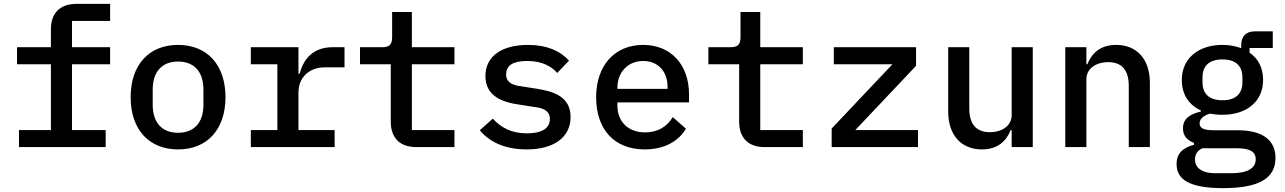

<svg xmlns="http://www.w3.org/2000/svg" viewBox="-20 -760 6640 992"><path d="M78 0H526V-88H352V-428H549V-516H352V-652H549V-740H375C284 -740 243 -686 243 -609V-516H68V-428H243V-88H78Z M900 12C1052 12 1145 -93 1145 -258C1145 -423 1052 -528 900 -528C748 -528 655 -423 655 -258C655 -93 748 12 900 12ZM900 -74C820 -74 769 -123 769 -219V-297C769 -393 820 -442 900 -442C980 -442 1031 -393 1031 -297V-219C1031 -123 980 -74 900 -74Z M1276 0H1709V-88H1522V-281C1522 -361 1578 -412 1658 -412H1760V-516H1698C1594 -516 1547 -451 1528 -379H1522V-516H1276V-428H1413V-88H1276Z M2328 0V-88H2108V-428H2328V-516H2108V-698H2006V-569C2006 -529 1992 -516 1953 -516H1840V-428H1999V-131C1999 -54 2040 0 2131 0Z M2701 12C2842 12 2928 -51 2928 -155C2928 -262 2838 -288 2756 -301L2674 -314C2631 -319 2595 -332 2595 -376C2595 -422 2631 -445 2704 -445C2785 -445 2832 -414 2859 -383L2920 -447C2873 -498 2804 -528 2708 -528C2576 -528 2488 -472 2488 -367C2488 -262 2579 -231 2660 -220L2742 -207C2786 -202 2821 -188 2821 -145C2821 -94 2774 -71 2703 -71C2626 -71 2571 -98 2526 -147L2459 -87C2508 -27 2589 12 2701 12Z M3311 12C3418 12 3489 -35 3524 -95L3456 -155C3427 -107 3380 -76 3313 -76C3224 -76 3170 -133 3170 -214V-231H3540V-272C3540 -424 3448 -528 3303 -528C3156 -528 3060 -422 3060 -257C3060 -93 3153 12 3311 12ZM3303 -445C3379 -445 3429 -392 3429 -311V-301H3170V-308C3170 -388 3226 -445 3303 -445Z M4128 0V-88H3908V-428H4128V-516H3908V-698H3806V-569C3806 -529 3792 -516 3753 -516H3640V-428H3799V-131C3799 -54 3840 0 3931 0Z M4723 0V-88H4399L4713 -420V-516H4288V-428H4591L4277 -96V0Z M5207 0H5316V-516H5207V-166C5207 -106 5151 -77 5095 -77C5024 -77 4988 -118 4988 -200V-516H4879V-184C4879 -59 4949 12 5053 12C5138 12 5180 -34 5202 -88H5207Z M5593 0V-350C5593 -410 5649 -439 5705 -439C5776 -439 5812 -398 5812 -316V0H5921V-332C5921 -457 5851 -528 5747 -528C5662 -528 5620 -482 5598 -428H5593V-516H5484V0Z M6570 56C6570 -29 6513 -87 6374 -87H6258C6213 -87 6178 -91 6178 -123C6178 -151 6208 -166 6232 -173C6252 -169 6273 -167 6296 -167C6423 -167 6506 -237 6506 -347C6506 -410 6481 -457 6436 -488V-512H6556V-598H6462C6415 -598 6393 -568 6393 -528V-511C6364 -522 6332 -528 6296 -528C6169 -528 6086 -456 6086 -347C6086 -272 6122 -218 6185 -189V-184C6130 -171 6092 -148 6092 -97C6092 -58 6114 -35 6149 -22V-12C6092 3 6059 32 6059 88C6059 165 6121 212 6299 212C6482 212 6570 163 6570 56ZM6468 63C6468 110 6424 135 6341 135H6260C6184 135 6154 103 6154 64C6154 37 6167 18 6192 6H6371C6444 6 6468 28 6468 63ZM6296 -242C6225 -242 6193 -278 6193 -334V-361C6193 -417 6225 -453 6296 -453C6367 -453 6399 -417 6399 -361V-334C6399 -278 6367 -242 6296 -242Z"/></svg>

Font: IBM Mono Medium
Style: Regular
Weight: 500
Monospace: yes
Designer: Mike Abbink, Paul van der Laan, Pieter van Rosmalen
Foundry: Bold Monday
Version: Version 2.3